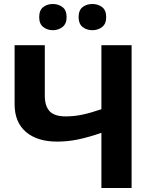

<svg xmlns="http://www.w3.org/2000/svg" viewBox="-20 -940 768 960"><path d="M638 0H487V-276Q424 -254 371.5 -243Q319 -232 266 -232Q166 -232 109.5 -280.5Q53 -329 53 -419V-714H204V-462Q204 -410 228 -384Q252 -358 309 -358Q351 -358 393 -367Q435 -376 487 -394V-714H638ZM176 -854Q176 -889 196 -904.5Q216 -920 244 -920Q272 -920 292.5 -904.5Q313 -889 313 -854Q313 -821 292.5 -805Q272 -789 244 -789Q216 -789 196 -805Q176 -821 176 -854ZM373 -854Q373 -889 393 -904.5Q413 -920 442 -920Q470 -920 490.5 -904.5Q511 -889 511 -854Q511 -821 490.5 -805Q470 -789 442 -789Q413 -789 393 -805Q373 -821 373 -854Z"/></svg>

Font: Noto IKEA Latin
Style: Bold
Weight: 700
Designer: Monotype Design Team
Foundry: Monotype Imaging Inc.
Version: Version 1.0